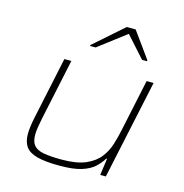

<svg xmlns="http://www.w3.org/2000/svg" viewBox="-110 -845 912 954"><g transform="rotate(15 346.0 -368.0)"><path d="M280 8Q206 8 164 -3.5Q122 -15 105 -39.5Q88 -64 88 -104Q88 -121 91 -143.5Q94 -166 99 -190L167 -510H203L136 -195Q131 -169 127.5 -148Q124 -127 124 -110Q124 -74 139.5 -55.5Q155 -37 190 -30.5Q225 -24 283 -24Q360 -24 406 -44Q452 -64 477 -96.5Q502 -129 514 -168Q526 -207 534 -246L590 -510H626L517 0H488L500 -86H496Q481 -61 457.5 -39.5Q434 -18 392.5 -5Q351 8 280 8ZM273 -606 274 -611 425 -744H471L567 -611L566 -606H541L444 -714L302 -606Z"/></g></svg>

Font: Saira Expanded Thin
Style: Italic
Weight: 250
Width: 7
Italic angle: -12°
Designer: Hector Gatti with collaboration of the Omnibus-Type team
Foundry: Omnibus-Type
Version: Version 1.101